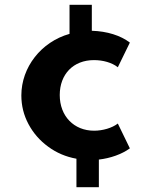

<svg xmlns="http://www.w3.org/2000/svg" viewBox="-20 -656 644 805"><path d="M394.5 129V13C443 7.5 491 -9.5 524.5 -34L474 -138C450 -119.5 411 -108 374.5 -108C290 -108 230.5 -169 230.5 -257.5C230.5 -344.5 287 -404 374 -404C412 -404 449.5 -393.5 474 -374L524.5 -477.5C485 -507.5 429 -525 365 -527V-636H271.5V-514C152.5 -480.5 69.5 -374 69.5 -256C69.5 -213 79.5 -173 99.5 -135.5C119.5 -98 147 -66.5 182 -41C216.5 -15.5 256 1.5 300.5 9.5V129Z"/></svg>

Font: Spartan
Style: Bold
Weight: 700
Designer: Matt Bailey, Mirko Velimirovic
Foundry: Matt Bailey
Version: Version 1.003